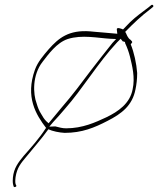

<svg xmlns="http://www.w3.org/2000/svg" viewBox="-20 -590 661 802"><path d="M126 -299C85 -185 130 -111 173 -55L171 -54C145 -13 109 27 79 61C56 89 38 112 34 151C32 174 34 178 37 189C40 195 51 189 48 185C43 178 43 167 45 150C51 111 67 92 88 67C116 32 153 -9 182 -50C199 -42 228 -36 250 -35C323 -35 375 -57 429 -85C488 -115 533 -149 546 -217C550 -236 553 -259 553 -285C550 -325 540 -371 526 -405L527 -406C534 -416 535 -413 525 -424C514 -430 508 -448 507 -450L503 -457C536 -491 572 -525 608 -552L619 -561C624 -565 617 -574 611 -568L600 -559C576 -541 547 -520 524 -498L494 -467C485 -471 466 -478 468 -466L470 -449L402 -455C385 -456 370 -458 357 -459C267 -466 225 -431 184 -385C161 -358 138 -332 126 -299ZM158 -332C182 -363 217 -412 263 -427C322 -446 389 -431 441 -428L465 -427L450 -411C420 -373 394 -341 362 -299C320 -243 282 -192 236 -139L183 -75L173 -84C165 -92 158 -103 152 -114C143 -128 138 -141 133 -158C118 -197 114 -276 158 -332ZM186 -61 202 -80C218 -97 234 -115 250 -134C326 -220 388 -326 469 -413L484 -428L493 -417C496 -417 500 -416 503 -414L502 -413L503 -409C511 -392 518 -373 523 -353C532 -316 545 -266 534 -217C523 -158 474 -124 424 -100C379 -79 325 -54 256 -54C240 -54 227 -58 211 -62ZM250 -36 251 -37ZM524 -422H525ZM534 -217Z"/></svg>

Font: Stray Cat
Style: HlExtObl
Weight: 100
Version: Version 1.0